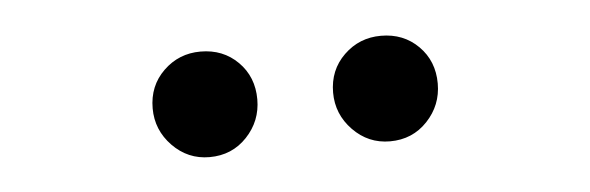

<svg xmlns="http://www.w3.org/2000/svg" viewBox="-26 -831 651 212"><g transform="rotate(-5 300.0 -724.5)"><path d="M142 -725Q142 -701 159 -683.5Q176 -666 200 -666Q225 -666 241.5 -683.5Q258 -701 258 -725Q258 -750 241.5 -766.5Q225 -783 200 -783Q176 -783 159 -766.5Q142 -750 142 -725ZM342 -725Q342 -701 359 -683.5Q376 -666 400 -666Q425 -666 441.5 -683.5Q458 -701 458 -725Q458 -750 441.5 -766.5Q425 -783 400 -783Q376 -783 359 -766.5Q342 -750 342 -725Z"/></g></svg>

Font: CommitMonoV143 ExtLt
Style: Regular
Weight: 200
Monospace: yes
Designer: Eigil Nikolajsen
Foundry: Eigil Nikolajsen
Version: Version 1.143